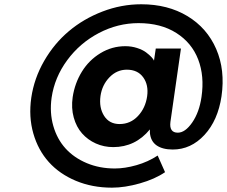

<svg xmlns="http://www.w3.org/2000/svg" viewBox="-20 -720 1052 890"><path d="M125 -267.1Q138.2 -356.9 184.6 -437.5Q231 -518.1 299.1 -575.4Q367.2 -632.8 454.8 -666.5Q542.5 -700.2 634.8 -700.2Q757.8 -700.2 848.9 -645.3Q939.9 -590.3 982.2 -492.9Q1024.4 -395.5 1006.8 -273.9Q990.2 -162.1 927.7 -94.5Q865.2 -26.9 780.8 -26.9Q733.4 -26.9 705.8 -46.1Q678.2 -65.4 674.8 -105V-120.1Q607.4 -38.1 504.9 -38.1Q461.9 -38.1 424.3 -54.9Q386.7 -71.8 360.4 -101.6Q334 -131.3 321.8 -175.3Q309.6 -219.2 316.9 -270Q326.7 -334.5 359.6 -387.9Q392.6 -441.4 445.8 -473.6Q499 -505.9 561 -505.9Q589.4 -505.9 615.2 -497.6Q641.1 -489.3 657 -477.3Q672.9 -465.3 682.1 -455.3Q691.4 -445.3 693.8 -439L702.1 -495.1H818.8L770 -154.8Q763.7 -105 804.2 -105Q838.4 -105 871.1 -152.3Q903.8 -199.7 914.1 -271Q928.2 -367.2 898.7 -444.3Q869.1 -521.5 797.4 -567.1Q725.6 -612.8 622.1 -612.8Q525.9 -612.8 438 -566.7Q350.1 -520.5 291.5 -440.9Q232.9 -361.3 219.2 -267.1Q209.5 -197.3 227.1 -136.2Q244.6 -75.2 283.7 -32Q322.8 11.2 382.1 36.1Q441.4 61 512.2 61Q558.6 61 612.5 45.7Q666.5 30.3 710.9 1L745.1 78.1Q697.8 110.4 628.2 130.1Q558.6 149.9 499 149.9Q407.7 149.9 331.8 118.2Q255.9 86.4 206.3 31.2Q156.7 -23.9 134.5 -101.3Q112.3 -178.7 125 -267.1ZM445.8 -274.9Q438.5 -220.7 462.6 -182.9Q486.8 -145 534.2 -145Q584.5 -145 619.4 -182.1Q654.3 -219.2 662.1 -273.9Q669.4 -326.2 643.8 -361.6Q618.2 -397 567.9 -397Q521.5 -397 487.3 -361.6Q453.1 -326.2 445.8 -274.9Z"/></svg>

Font: Trueno SemiBold
Style: Italic
Weight: 600
Designer: Julieta Ulanovsky
Foundry: Julieta Ulanovsky
Version: Version 3.001b | FøM Fix